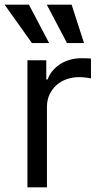

<svg xmlns="http://www.w3.org/2000/svg" viewBox="-41 -804 433 824"><path d="M157.7 -545.5V-463.1H163.4Q171.5 -485.1 186.3 -502Q201 -518.8 219.8 -530.4Q238.6 -541.9 260.7 -547.9Q282.7 -554 305.4 -554Q310.4 -554 316.6 -554Q322.8 -554 328.8 -553.8Q334.9 -553.6 340.4 -553.3Q345.9 -552.9 349.4 -552.6V-467.3Q347.3 -468 342.2 -468.9Q337 -469.8 330.1 -470.7Q323.2 -471.6 315 -472.3Q306.8 -473 298.3 -473Q270.2 -473 245 -464.1Q219.8 -455.3 201.2 -438.6Q182.5 -421.9 171.5 -398.3Q160.5 -374.6 160.5 -345.2V0H76.7V-545.5ZM266.3 -784.1 319.6 -619.3H246.4L159.8 -784.1ZM-21.3 -784.1H83.1L169.7 -619.3H95.9Z"/></svg>

Font: Inter P
Style: Regular
Weight: 400
Designer: Rasmus Andersson
Foundry: rsms
Version: Version 3.018;git-588b23468